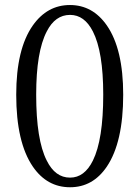

<svg xmlns="http://www.w3.org/2000/svg" viewBox="-20 -747 566 780"><path d="M264.6 13.7Q170.9 13.7 113.3 -70.3Q45.9 -168.9 45.9 -362.3Q45.9 -547.9 113.3 -643.6Q171.9 -726.6 264.2 -726.6Q356.4 -726.6 414.1 -643.6Q480.5 -547.9 480.5 -362.3Q480.5 -168.9 414.1 -70.3Q357.4 13.7 264.6 13.7ZM264.6 -25.4Q323.2 -25.4 357.4 -94.7Q399.4 -179.7 399.4 -362.3Q399.4 -537.1 357.4 -619.1Q323.2 -686.5 264.6 -686.5Q204.1 -686.5 169.9 -619.1Q127 -537.1 127 -362.3Q127 -178.7 169.9 -94.7Q204.1 -25.4 264.6 -25.4Z"/></svg>

Font: Bpmf Zihi Only R
Style: R
Weight: 400
Foundry: But Ko
Version: Version 1.320